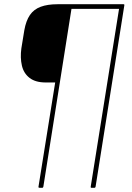

<svg xmlns="http://www.w3.org/2000/svg" viewBox="-20 -703 626 908"><path d="M167 185Q161 185 162 180L241 -313H196Q148 -313 120 -334.5Q92 -356 83.5 -393Q75 -430 81 -474L95 -560Q103 -605 121.5 -632Q140 -659 172.5 -671Q205 -683 252 -683H564Q569 -683 568 -678L432 180Q431 185 427 185H412Q408 185 409 180L543 -661H318L185 180Q184 185 180 185Z"/></svg>

Font: Sofia Sans Thin
Style: Italic
Weight: 250
Italic angle: -9°
Version: Version 4.100-B